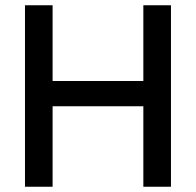

<svg xmlns="http://www.w3.org/2000/svg" viewBox="-20 -710 745 730"><path d="M525 0V-690H630V0ZM75 0V-690H180V0ZM125 -306V-402H580V-306Z"/></svg>

Font: Radio Canada Big
Style: Regular
Weight: 400
Designer: Étienne Aubert Bonn
Foundry: Coppers and Brasses
Version: Version 1.001